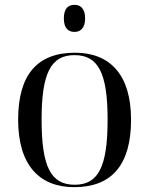

<svg xmlns="http://www.w3.org/2000/svg" viewBox="-20 -764 617 794"><path d="M288 -632C312 -632 332 -647 332 -688C332 -730 312 -744 288 -744C263 -744 244 -730 244 -688C244 -647 263 -632 288 -632ZM287 10C441 10 522 -81 522 -269C522 -456 434 -546 290 -546C135 -546 55 -456 55 -269C55 -81 143 10 287 10ZM289 0C190 0 152 -75 152 -269C152 -461 190 -536 288 -536C387 -536 425 -461 425 -269C425 -75 387 0 289 0Z"/></svg>

Font: Noto Serif Display
Style: Regular
Weight: 400
Designer: Monotype Design Team
Foundry: Monotype Imaging Inc.
Version: Version 2.009